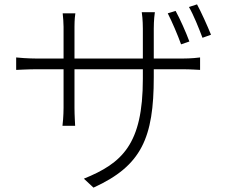

<svg xmlns="http://www.w3.org/2000/svg" viewBox="-20 -804 1040 879"><path d="M784 -754 748 -743C767 -706 794 -643 809 -601L847 -614C832 -655 803 -720 784 -754ZM882 -784 845 -772C866 -736 890 -676 907 -631L946 -645C929 -687 901 -749 882 -784ZM54 -541V-484C58 -484 109 -487 149 -487H271V-310C271 -276 267 -232 266 -228H324C324 -232 321 -277 321 -310V-487H634V-443C634 -143 539 -57 364 14L408 55C628 -45 684 -173 684 -451V-487H815C855 -487 891 -484 896 -484V-541C890 -540 855 -536 815 -536H684V-673C684 -711 688 -744 689 -748H629C630 -744 634 -711 634 -673V-536H321V-682C321 -713 324 -740 325 -743H267C269 -725 271 -698 271 -681V-536H149C111 -536 57 -540 54 -541Z"/></svg>

Font: Noto Sans TC Light
Style: Regular
Weight: 300
Designer: Ryoko NISHIZUKA 西塚涼子 (kana, bopomofo & ideographs); Paul D. Hunt (Latin, Greek & Cyrillic); Sandoll Communications 산돌커뮤니
Foundry: Adobe
Version: Version 2.004;hotconv 1.0.118;makeotfexe 2.5.65603